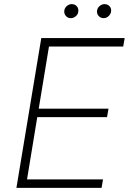

<svg xmlns="http://www.w3.org/2000/svg" viewBox="-20 -912 628 932"><path d="M59.7 0 180.4 -727.3H585.2L578.1 -686.1H217.7L168 -384.6H506.7L499.6 -343.4H160.9L111.2 -41.2H480.1L473 0ZM482.6 -823.9Q467.7 -823.9 458.1 -835.4Q448.5 -846.9 451.3 -861.9Q453.5 -874.3 464.1 -883.2Q474.8 -892 487.2 -892Q503.2 -892 512.6 -881Q522 -870 518.8 -854Q516.3 -842 506.2 -832.9Q496.1 -823.9 482.6 -823.9ZM323.5 -823.9Q308.6 -823.9 299.2 -835.2Q289.8 -846.6 292.3 -861.9Q294.4 -874.3 305 -883.2Q315.7 -892 328.1 -892Q344.1 -892 353.3 -881Q362.6 -870 359.7 -854Q358.3 -842.3 347.7 -833.1Q337 -823.9 323.5 -823.9Z"/></svg>

Font: Inter Extra Light  BETA
Style: Italic
Weight: 200
Italic angle: 9.39999°
Designer: Rasmus Andersson
Foundry: rsms
Version: Version 3.011;git-f93a4a705